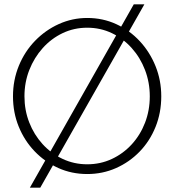

<svg xmlns="http://www.w3.org/2000/svg" viewBox="-20 -793 805 887"><path d="M725 -348Q725 -272 698.5 -206.5Q672 -141 625 -92.5Q578 -44 516 -16.5Q454 11 383 11Q311 11 249 -17Q187 -45 140 -94Q93 -143 66.5 -208Q40 -273 40 -348Q40 -423 67 -489Q94 -555 142 -604.5Q190 -654 252 -682Q314 -710 383 -710Q455 -710 517 -681.5Q579 -653 625.5 -603Q672 -553 698.5 -487.5Q725 -422 725 -348ZM672 -348Q672 -412 650 -469.5Q628 -527 588.5 -571Q549 -615 496.5 -640Q444 -665 383 -665Q322 -665 269.5 -640Q217 -615 177.5 -571Q138 -527 115.5 -470Q93 -413 93 -348Q93 -284 115 -227.5Q137 -171 176.5 -127.5Q216 -84 269 -59Q322 -34 383 -34Q444 -34 496.5 -58.5Q549 -83 588.5 -126Q628 -169 650 -226Q672 -283 672 -348ZM647 -773 166 74H118L598 -773Z"/></svg>

Font: Kulim Park ExtraLight
Style: Regular
Weight: 275
Designer: Noponies / Dale Sattler
Foundry: Noponies
Version: Version 1.000; ttfautohint (v1.8.3)